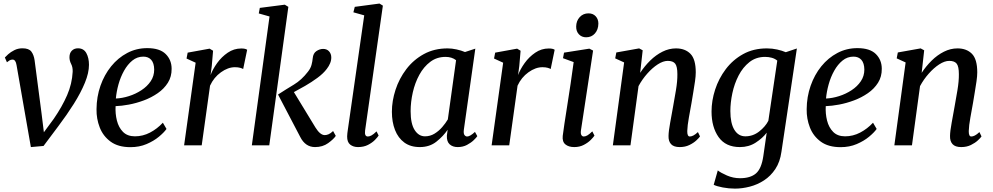

<svg xmlns="http://www.w3.org/2000/svg" viewBox="-20 -838 5723 1107"><path d="M75.5 -462Q70.5 -494.5 52.5 -494.5Q42.5 -494.5 34.5 -489.5Q26.5 -484.5 20 -479L8 -506.5Q13 -512.5 27.2 -525.2Q41.5 -538 62.8 -548.8Q84 -559.5 109.5 -559.5Q146.5 -559.5 160.8 -540.5Q175 -521.5 179.5 -490.5L219.5 -184.5L233 -75.5L290 -153Q338.5 -223.5 367 -289.2Q395.5 -355 399 -424Q400 -450.5 390.2 -469.2Q380.5 -488 380.5 -508Q380.5 -532 394.2 -545.8Q408 -559.5 429.5 -559.5Q462.5 -559.5 477.8 -531.8Q493 -504 493 -464.5Q493 -418 469.5 -360.8Q446 -303.5 405.8 -239.5Q365.5 -175.5 316 -110L231 3.5L158 10L127 -167Z M940 -94.5Q925.5 -74 896 -49.5Q866.5 -25 824.8 -7.2Q783 10.5 732 10.5Q661.5 10.5 618 -21.2Q574.5 -53 555 -103.2Q535.5 -153.5 536.5 -208.5Q537 -280 559.2 -343.5Q581.5 -407 621 -455.8Q660.5 -504.5 713.5 -532.5Q766.5 -560.5 829 -560.5Q901 -560.5 935.2 -526.5Q969.5 -492.5 969.5 -441.5Q970 -396 948 -361Q926 -326 889.5 -300.8Q853 -275.5 809.5 -259.2Q766 -243 723.2 -235Q680.5 -227 646.5 -226Q644 -183 654 -143Q664 -103 689.2 -77.5Q714.5 -52 758 -52Q803.5 -52 844.8 -73.5Q886 -95 919 -130.5ZM806.5 -511.5Q771 -511.5 743.2 -489Q715.5 -466.5 695.2 -430.2Q675 -394 663.2 -351.8Q651.5 -309.5 648 -270Q684.5 -271.5 723.2 -283.8Q762 -296 795.2 -317.8Q828.5 -339.5 848.8 -369.5Q869 -399.5 869 -437Q868.5 -474 852 -492.8Q835.5 -511.5 806.5 -511.5Z M1194 -405Q1206.5 -439 1232 -474.5Q1257.5 -510 1293 -534.2Q1328.5 -558.5 1371 -558.5Q1395 -558.5 1405 -551L1382 -440Q1377 -443.5 1364.8 -447Q1352.5 -450.5 1334.5 -450.5Q1294.5 -450.5 1253.8 -421.2Q1213 -392 1191 -344L1143 0H1041.5L1108 -476.5L1055.5 -500.5L1062 -534.5L1188.5 -557.5L1208.5 -545.5L1201 -457.5Z M1432 0 1534 -743 1472 -760.5 1478 -792.5 1622 -811 1642.5 -798.5 1532.5 0ZM1796.5 10Q1740.5 10 1711 -48.5L1583 -293Q1630 -323.5 1674.5 -350.2Q1719 -377 1755 -424Q1771 -444 1776.2 -464.2Q1781.5 -484.5 1783 -502Q1785.5 -531 1804.5 -543.5Q1823.5 -556 1843 -556Q1864.5 -556 1877 -542.2Q1889.5 -528.5 1890 -508.5Q1890.5 -491 1883.5 -473.8Q1876.5 -456.5 1864 -440.5Q1844 -414 1810 -389Q1776 -364 1739.5 -343Q1703 -322 1674.5 -307L1799 -102.5Q1826 -59 1852.5 -59Q1862.5 -59 1874.2 -63.8Q1886 -68.5 1900.5 -82.5L1916 -54.5Q1903.5 -35.5 1872 -12.8Q1840.5 10 1796.5 10Z M2085 -85.5Q2080.5 -51 2101 -51Q2110 -51 2121.5 -57Q2133 -63 2151 -80.5L2163 -56.5Q2157 -47 2141.8 -31.2Q2126.5 -15.5 2102 -2.8Q2077.5 10 2044 10Q2017.5 10 1999.2 -4.2Q1981 -18.5 1981.5 -52Q1981.5 -58.5 1982.8 -70Q1984 -81.5 1985.5 -90L2080 -749.5L2017.5 -767L2025.5 -798.5L2168 -817.5L2187.5 -805.5Z M2654.5 -91Q2651.5 -68 2658 -59.5Q2664.5 -51 2673.5 -51Q2690 -51 2718.5 -77.5L2732 -53Q2727 -45 2711.5 -30Q2696 -15 2672.5 -2.5Q2649 10 2619 10Q2590 10 2572.5 -6Q2555 -22 2556.5 -56L2561 -90Q2536 -53 2496.5 -21.5Q2457 10 2400.5 10Q2347 10 2311.2 -16.2Q2275.5 -42.5 2257.5 -88.5Q2239.5 -134.5 2239.5 -193.5Q2239.5 -256 2260.5 -320.5Q2281.5 -385 2322.5 -439Q2363.5 -493 2423.5 -526Q2483.5 -559 2561 -559Q2585 -559 2612.5 -553Q2640 -547 2661 -538L2720.5 -557.5ZM2609.5 -491Q2585 -510 2549 -510Q2498.5 -510 2460.8 -481.5Q2423 -453 2397.8 -406.8Q2372.5 -360.5 2360 -305.2Q2347.5 -250 2347.5 -196.5Q2347.5 -124.5 2370.8 -88.2Q2394 -52 2430.5 -52Q2460 -52 2485 -67.2Q2510 -82.5 2529.5 -105Q2549 -127.5 2562 -149.5Z M2967 -405Q2979.5 -439 3005 -474.5Q3030.5 -510 3066 -534.2Q3101.5 -558.5 3144 -558.5Q3168 -558.5 3178 -551L3155 -440Q3150 -443.5 3137.8 -447Q3125.5 -450.5 3107.5 -450.5Q3067.5 -450.5 3026.8 -421.2Q2986 -392 2964 -344L2916 0H2814.5L2881 -476.5L2828.5 -500.5L2835 -534.5L2961.5 -557.5L2981.5 -545.5L2974 -457.5Z M3291 10Q3258.5 10 3239.8 -5.5Q3221 -21 3224.5 -54.5Q3227 -77.5 3234.2 -124.2Q3241.5 -171 3250.8 -231Q3260 -291 3270 -356Q3280 -421 3287.5 -480L3226 -502.5L3232 -534.5L3378 -557.5L3399.5 -546.5L3329.5 -86Q3327 -68 3332 -59.5Q3337 -51 3345.5 -51Q3355.5 -51 3366.8 -57.5Q3378 -64 3395 -80.5L3407.5 -56Q3401.5 -47 3386 -31.2Q3370.5 -15.5 3346.2 -2.8Q3322 10 3291 10ZM3359.5 -623Q3334 -623 3317.8 -640.2Q3301.5 -657.5 3302 -685Q3302.5 -718 3322.5 -739.5Q3342.5 -761 3373 -761Q3399 -761 3414.5 -744.2Q3430 -727.5 3430 -702Q3429.5 -667 3410 -645Q3390.5 -623 3359.5 -623Z M3671 -418Q3696 -456.5 3728.8 -488.8Q3761.5 -521 3799.5 -540Q3837.5 -559 3877.5 -559Q3930 -559 3960.8 -527.8Q3991.5 -496.5 3991.5 -421Q3991.5 -400 3987.2 -369.5Q3983 -339 3977.2 -306Q3971.5 -273 3967 -244.5Q3960 -205.5 3951.8 -160Q3943.5 -114.5 3942.5 -82.5Q3942 -51 3957 -51Q3966.5 -51 3977.8 -56.8Q3989 -62.5 4004 -76.5L4016 -51.5Q4011 -43.5 3995.2 -28.8Q3979.5 -14 3955 -2Q3930.5 10 3899 10Q3864.5 10 3849 -7Q3833.5 -24 3834.5 -54.5Q3835 -82.5 3844 -130.8Q3853 -179 3860.5 -222Q3868.5 -265.5 3877.2 -317.8Q3886 -370 3885.5 -410.5Q3885.5 -454.5 3873 -470.8Q3860.5 -487 3830 -487Q3803.5 -487 3772.2 -466.8Q3741 -446.5 3711.8 -413.5Q3682.5 -380.5 3661.5 -341.5L3615 0H3513.5L3578.5 -478L3527 -501.5L3533.5 -535.5L3665 -559L3685.5 -548Z M4485.5 37Q4477.5 95.5 4450.5 136.2Q4423.5 177 4385 202Q4346.5 227 4302.8 238.2Q4259 249.5 4217.5 249.5Q4182.5 249.5 4147.2 242.8Q4112 236 4095 227.5L4118.5 144.5Q4135 158 4171.2 173.8Q4207.5 189.5 4246.5 189.5Q4306.5 189.5 4338.5 162Q4370.5 134.5 4381 62L4400.5 -73Q4377 -41.5 4337.2 -15.8Q4297.5 10 4246 10Q4164 10 4123.2 -47.5Q4082.5 -105 4082.5 -195Q4082.5 -257.5 4103.2 -321.5Q4124 -385.5 4164.5 -439.2Q4205 -493 4264.5 -526Q4324 -559 4401.5 -559Q4432 -559 4461 -552.5Q4490 -546 4510.5 -537L4574.5 -558.5ZM4461.5 -488.5Q4448.5 -499.5 4430.2 -504.8Q4412 -510 4391.5 -510Q4339 -510 4301 -480Q4263 -450 4238.5 -402.5Q4214 -355 4202.5 -300.8Q4191 -246.5 4191 -197.5Q4191 -127.5 4214 -89.8Q4237 -52 4277.5 -52Q4321.5 -52 4357 -79.8Q4392.5 -107.5 4410 -141.5Z M5034.5 -94.5Q5020 -74 4990.5 -49.5Q4961 -25 4919.2 -7.2Q4877.5 10.5 4826.5 10.5Q4756 10.5 4712.5 -21.2Q4669 -53 4649.5 -103.2Q4630 -153.5 4631 -208.5Q4631.5 -280 4653.8 -343.5Q4676 -407 4715.5 -455.8Q4755 -504.5 4808 -532.5Q4861 -560.5 4923.5 -560.5Q4995.5 -560.5 5029.8 -526.5Q5064 -492.5 5064 -441.5Q5064.5 -396 5042.5 -361Q5020.5 -326 4984 -300.8Q4947.5 -275.5 4904 -259.2Q4860.5 -243 4817.8 -235Q4775 -227 4741 -226Q4738.5 -183 4748.5 -143Q4758.5 -103 4783.8 -77.5Q4809 -52 4852.5 -52Q4898 -52 4939.2 -73.5Q4980.5 -95 5013.5 -130.5ZM4901 -511.5Q4865.5 -511.5 4837.8 -489Q4810 -466.5 4789.8 -430.2Q4769.5 -394 4757.8 -351.8Q4746 -309.5 4742.5 -270Q4779 -271.5 4817.8 -283.8Q4856.5 -296 4889.8 -317.8Q4923 -339.5 4943.2 -369.5Q4963.5 -399.5 4963.5 -437Q4963 -474 4946.5 -492.8Q4930 -511.5 4901 -511.5Z M5294 -418Q5319 -456.5 5351.8 -488.8Q5384.5 -521 5422.5 -540Q5460.5 -559 5500.5 -559Q5553 -559 5583.8 -527.8Q5614.5 -496.5 5614.5 -421Q5614.5 -400 5610.2 -369.5Q5606 -339 5600.2 -306Q5594.5 -273 5590 -244.5Q5583 -205.5 5574.8 -160Q5566.5 -114.5 5565.5 -82.5Q5565 -51 5580 -51Q5589.5 -51 5600.8 -56.8Q5612 -62.5 5627 -76.5L5639 -51.5Q5634 -43.5 5618.2 -28.8Q5602.5 -14 5578 -2Q5553.5 10 5522 10Q5487.5 10 5472 -7Q5456.5 -24 5457.5 -54.5Q5458 -82.5 5467 -130.8Q5476 -179 5483.5 -222Q5491.5 -265.5 5500.2 -317.8Q5509 -370 5508.5 -410.5Q5508.5 -454.5 5496 -470.8Q5483.5 -487 5453 -487Q5426.5 -487 5395.2 -466.8Q5364 -446.5 5334.8 -413.5Q5305.5 -380.5 5284.5 -341.5L5238 0H5136.5L5201.5 -478L5150 -501.5L5156.5 -535.5L5288 -559L5308.5 -548Z"/></svg>

Font: Merriweather Text Regular
Style: Italic
Weight: 400
Italic angle: -7.8°
Designer: Eben Sorkin
Foundry: Eben Sorkin
Version: Version 2.100; ttfautohint (v1.7.19-72a1) -l 8 -r 50 -G 200 